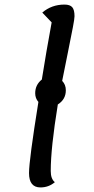

<svg xmlns="http://www.w3.org/2000/svg" viewBox="-20 -795 412 840"><path d="M157 25Q107 25 107 -38Q107 -94 148 -349Q134 -365 134 -387Q134 -424 163 -447Q182 -567 206 -697L165 -740Q206 -775 262 -775Q286 -775 296 -763.5Q306 -752 306 -724Q306 -713 299 -676.5Q292 -640 277 -565.5Q262 -491 252 -441Q268 -425 268 -400Q268 -360 233 -338Q202 -148 202 -47Q202 -12 220 2Q193 25 157 25Z"/></svg>

Font: Lemonada Light
Style: Regular
Weight: 300
Designer: Mohamed Gaber (Arabic), Eduardo Tunni (Latin)
Foundry: Kief Type Foundry
Version: Version 4.004